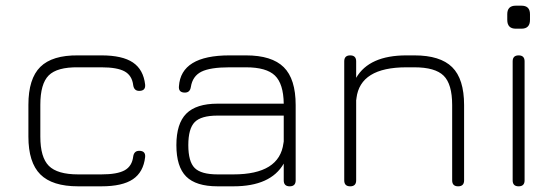

<svg xmlns="http://www.w3.org/2000/svg" viewBox="-20 -656 1957 676"><path d="M255 0Q164 0 122 -42Q80 -84 80 -175V-287Q80 -379 122 -420.5Q164 -462 255 -461H337Q411 -461 448 -436Q485 -411 491 -358Q493 -336 470 -336Q452 -336 449 -356Q445 -390 419 -404.5Q393 -419 337 -419H255Q181 -420 151.5 -390.5Q122 -361 122 -287V-175Q122 -102 152 -72Q182 -42 255 -42H337Q393 -42 419 -56.5Q445 -71 449 -105Q452 -125 470 -125Q493 -125 491 -103Q485 -50 448 -25Q411 0 337 0Z M746 0Q670 0 635.5 -34.5Q601 -69 601 -145Q601 -221 636 -256Q671 -291 746 -291H979Q978 -361 948 -390Q918 -419 846 -419H788Q720 -419 689 -403.5Q658 -388 652 -350Q649 -330 631 -330Q608 -330 610 -352Q617 -461 788 -461H846Q937 -461 979 -419.5Q1021 -378 1021 -286V-21Q1021 0 1000 0Q979 0 979 -21V-80Q933 0 802 0ZM802 -42Q964 -42 978 -152Q978 -153 978.5 -155Q979 -157 979 -158V-249H746Q688 -249 665.5 -226Q643 -203 643 -145Q643 -87 665.5 -64.5Q688 -42 746 -42Z M1234 -21Q1234 0 1213 0Q1192 0 1192 -21V-440Q1192 -461 1213 -461Q1234 -461 1234 -440V-382Q1280 -461 1411 -461H1439Q1530 -461 1572 -419.5Q1614 -378 1614 -286V-21Q1614 0 1593 0Q1572 0 1572 -21V-286Q1572 -360 1542 -389.5Q1512 -419 1439 -419H1411Q1248 -419 1235 -310Q1235 -306 1234 -304Z M1796 -555Q1766 -555 1766 -586V-606Q1766 -636 1796 -636H1816Q1846 -636 1846 -606V-586Q1846 -555 1816 -555ZM1785 -21V-440Q1785 -461 1806 -461Q1827 -461 1827 -440V-21Q1827 0 1806 0Q1785 0 1785 -21Z"/></svg>

Font: Jura Light
Style: Regular
Weight: 300
Designer: Daniel Johnson, Alexei Vanyashin
Foundry: Daniel Johnson
Version: Version 5.103